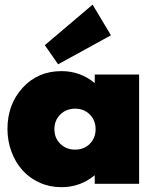

<svg xmlns="http://www.w3.org/2000/svg" viewBox="-20 -783 655 818"><path d="M11.8 -233.6Q11.8 -338.6 76.6 -409.3Q141.4 -480 241.8 -480Q321.8 -480 383.6 -429.1V-465.5H572.7V0H383.6V-36.4Q321.8 14.5 241.8 14.5Q191.8 14.5 148.9 -4.8Q105.9 -24.1 75.9 -57.5Q45.9 -90.9 28.9 -136.6Q11.8 -182.3 11.8 -233.6ZM170.9 -590.5 374.5 -763.2 452.7 -632.7 227.7 -509.1ZM362.5 -295.2Q337.7 -320 300 -320Q262.3 -320 237 -295.2Q211.8 -270.5 211.8 -232.7Q211.8 -195 237 -170.2Q262.3 -145.5 300 -145.5Q337.7 -145.5 362.5 -170.2Q387.3 -195 387.3 -232.7Q387.3 -270.5 362.5 -295.2Z"/></svg>

Font: Spartan MB Black
Style: Regular
Weight: 900
Designer: Matt Bailey, Mirko Velimirovic
Foundry: Matt Bailey
Version: Version 1.005